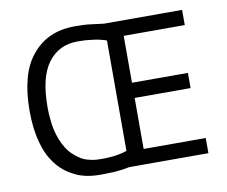

<svg xmlns="http://www.w3.org/2000/svg" viewBox="-78 -792 1065 901"><g transform="rotate(-10 455.0 -341.5)"><path d="M469.7 -77.1Q449.2 -70.3 431.6 -67.4Q413.1 -63.5 398.4 -62.5Q383.8 -61.5 369.1 -60.5Q354.5 -60.5 340.8 -60.5Q314.5 -60.5 292 -66.4Q268.6 -71.3 250 -83Q231.4 -94.7 214.8 -110.4Q199.2 -125 187.5 -144.5Q174.8 -164.1 166 -186.5Q157.2 -209 151.4 -234.4Q145.5 -258.8 143.6 -286.1Q140.6 -313.5 140.6 -341.8Q140.6 -414.1 153.3 -466.8Q166 -519.5 191.4 -553.7Q216.8 -587.9 252 -605.5Q287.1 -623 333 -623Q351.6 -623 369.1 -622.1Q387.7 -620.1 406.2 -618.2Q423.8 -616.2 439.5 -612.3Q456.1 -608.4 469.7 -603.5Q469.7 -501 469.7 -411.1Q469.7 -320.3 469.7 -242.2Q469.7 -195.3 469.7 -154.3Q469.7 -113.3 469.7 -77.1ZM846.7 0Q846.7 -17.6 846.7 -72.3Q772.5 -72.3 550.8 -72.3Q550.8 -132.8 550.8 -315.4Q617.2 -315.4 817.4 -315.4Q817.4 -334 817.4 -387.7Q751 -387.7 550.8 -387.7Q550.8 -443.4 550.8 -611.3Q623 -611.3 841.8 -611.3Q841.8 -628.9 841.8 -683.6Q749 -683.6 469.7 -683.6Q454.1 -685.5 438.5 -687.5Q422.9 -689.5 408.2 -691.4Q393.6 -693.4 375 -694.3Q355.5 -695.3 333 -695.3Q265.6 -695.3 213.9 -671.9Q163.1 -648.4 127 -603.5Q89.8 -558.6 72.3 -492.2Q54.7 -426.8 54.7 -341.8Q54.7 -301.8 58.6 -264.6Q62.5 -228.5 71.3 -196.3Q79.1 -164.1 91.8 -135.7Q104.5 -108.4 122.1 -85Q139.6 -61.5 161.1 -43.9Q182.6 -26.4 209 -13.7Q235.4 0 266.6 5.9Q296.9 11.7 333 11.7Q355.5 11.7 374 10.7Q393.6 10.7 411.1 8.8Q427.7 6.8 442.4 4.9Q457 2.9 469.7 0Q472.7 0 478.5 0Q478.5 0 479.5 0Q479.5 0 480.5 0Q480.5 0 481.4 0Q481.4 0 482.4 0Q482.4 0 483.4 0Q483.4 0 484.4 0Q484.4 0 485.4 0Q485.4 0 486.3 0Q486.3 0 487.3 0Q487.3 0 488.3 0Q488.3 0 489.3 0Q489.3 0 490.2 0Q490.2 0 491.2 0Q491.2 0 492.2 0Q492.2 0 493.2 0Q493.2 0 494.1 0Q494.1 0 495.1 0Q496.1 0 497.1 0Q497.1 0 498 0Q498 0 499 0Q499 0 500 0Q500 0 501 0Q501 0 502 0Q502 0 502.9 0Q502.9 0 503.9 0Q503.9 0 504.9 0Q504.9 0 505.9 0Q505.9 0 506.8 0Q506.8 0 507.8 0Q507.8 0 509.8 0Q509.8 0 510.7 0Q510.7 0 511.7 0Q511.7 0 512.7 0Q512.7 0 513.7 0Q513.7 0 514.6 0Q514.6 0 515.6 0Q515.6 0 516.6 0Q516.6 0 517.6 0Q517.6 0 518.6 0Q519.5 0 520.5 0Q520.5 0 521.5 0Q521.5 0 522.5 0Q522.5 0 523.4 0Q523.4 0 524.4 0Q524.4 0 525.4 0Q525.4 0 526.4 0Q526.4 0 527.3 0Q527.3 0 528.3 0Q528.3 0 530.3 0Q530.3 0 531.2 0Q531.2 0 532.2 0Q532.2 0 533.2 0Q533.2 0 534.2 0Q534.2 0 535.2 0Q535.2 0 536.1 0Q536.1 0 537.1 0Q538.1 0 539.1 0Q539.1 0 540 0Q540 0 541 0Q541 0 542 0Q542 0 543 0Q543 0 543.9 0Q543.9 0 544.9 0Q544.9 0 545.9 0Q545.9 0 547.9 0Q547.9 0 548.8 0Q548.8 0 549.8 0Q549.8 0 550.8 0Q550.8 0 551.8 0Q551.8 0 552.7 0Q552.7 0 553.7 0Q553.7 0 555.7 0Q555.7 0 556.6 0Q556.6 0 557.6 0Q557.6 0 558.6 0Q558.6 0 559.6 0Q559.6 0 560.5 0Q560.5 0 561.5 0Q561.5 0 563.5 0Q563.5 0 564.5 0Q564.5 0 565.4 0Q565.4 0 566.4 0Q566.4 0 567.4 0Q567.4 0 568.4 0Q568.4 0 569.3 0Q569.3 0 571.3 0Q571.3 0 572.3 0Q572.3 0 573.2 0Q573.2 0 574.2 0Q574.2 0 575.2 0Q575.2 0 576.2 0Q576.2 0 577.1 0Q577.1 0 579.1 0Q579.1 0 580.1 0Q580.1 0 581.1 0Q581.1 0 582 0Q582 0 583 0Q583 0 584 0Q584 0 585 0Q585 0 586.9 0Q586.9 0 587.9 0Q587.9 0 588.9 0Q588.9 0 589.8 0Q589.8 0 590.8 0Q590.8 0 591.8 0Q591.8 0 592.8 0Q592.8 0 594.7 0Q594.7 0 595.7 0Q595.7 0 596.7 0Q596.7 0 597.7 0Q597.7 0 598.6 0Q598.6 0 599.6 0Q599.6 0 600.6 0Q600.6 0 602.5 0Q602.5 0 603.5 0Q603.5 0 604.5 0Q604.5 0 605.5 0Q605.5 0 606.4 0Q606.4 0 607.4 0Q607.4 0 608.4 0Q608.4 0 610.4 0Q610.4 0 611.3 0Q611.3 0 612.3 0Q612.3 0 613.3 0Q613.3 0 614.3 0Q614.3 0 615.2 0Q615.2 0 616.2 0Q616.2 0 618.2 0Q618.2 0 619.1 0Q619.1 0 620.1 0Q620.1 0 621.1 0Q621.1 0 622.1 0Q622.1 0 623 0Q623 0 624 0Q624 0 626 0Q626 0 627 0Q627 0 627.9 0Q627.9 0 628.9 0Q628.9 0 629.9 0Q629.9 0 630.9 0Q630.9 0 631.8 0Q631.8 0 633.8 0Q633.8 0 634.8 0Q634.8 0 635.7 0Q635.7 0 636.7 0Q636.7 0 637.7 0Q637.7 0 638.7 0Q638.7 0 639.6 0Q639.6 0 641.6 0Q641.6 0 642.6 0Q642.6 0 643.6 0Q643.6 0 644.5 0Q644.5 0 645.5 0Q645.5 0 646.5 0Q646.5 0 647.5 0Q647.5 0 648.4 0Q648.4 0 650.4 0Q650.4 0 651.4 0Q651.4 0 652.3 0Q652.3 0 653.3 0Q653.3 0 654.3 0Q654.3 0 655.3 0Q655.3 0 656.2 0Q656.2 0 658.2 0Q658.2 0 659.2 0Q659.2 0 660.2 0Q660.2 0 661.1 0Q661.1 0 662.1 0Q662.1 0 663.1 0Q663.1 0 664.1 0Q664.1 0 665 0Q665 0 666 0Q666 0 667 0Q667 0 668 0Q668 0 668.9 0Q668.9 0 669.9 0Q669.9 0 670.9 0Q670.9 0 671.9 0Q671.9 0 672.9 0Q672.9 0 673.8 0Q673.8 0 674.8 0Q674.8 0 675.8 0Q675.8 0 676.8 0Q676.8 0 677.7 0Q677.7 0 678.7 0Q678.7 0 679.7 0Q679.7 0 680.7 0Q680.7 0 681.6 0Q681.6 0 682.6 0Q682.6 0 682.6 0Q682.6 0 683.6 0Q683.6 0 684.6 0Q684.6 0 685.5 0Q685.5 0 686.5 0Q686.5 0 687.5 0Q687.5 0 688.5 0Q688.5 0 689.5 0Q689.5 0 690.4 0Q690.4 0 691.4 0Q691.4 0 692.4 0Q692.4 0 693.4 0Q693.4 0 694.3 0Q694.3 0 695.3 0Q695.3 0 696.3 0Q696.3 0 697.3 0Q697.3 0 698.2 0Q698.2 0 699.2 0Q699.2 0 700.2 0Q700.2 0 701.2 0Q701.2 0 702.1 0Q702.1 0 703.1 0Q703.1 0 704.1 0Q704.1 0 705.1 0Q705.1 0 706.1 0Q706.1 0 707 0Q707 0 708 0Q708 0 709 0Q709 0 710 0Q710 0 710.9 0Q710.9 0 711.9 0Q711.9 0 712.9 0Q712.9 0 713.9 0Q713.9 0 714.8 0Q714.8 0 715.8 0Q715.8 0 716.8 0Q716.8 0 717.8 0Q717.8 0 718.8 0Q718.8 0 719.7 0Q719.7 0 720.7 0Q720.7 0 721.7 0Q721.7 0 722.7 0Q722.7 0 723.6 0Q723.6 0 725.6 0Q725.6 0 726.6 0Q726.6 0 727.5 0Q727.5 0 728.5 0Q728.5 0 729.5 0Q729.5 0 730.5 0Q730.5 0 731.4 0Q731.4 0 732.4 0Q732.4 0 733.4 0Q733.4 0 734.4 0Q734.4 0 735.4 0Q735.4 0 736.3 0Q736.3 0 737.3 0Q737.3 0 738.3 0Q738.3 0 739.3 0Q739.3 0 740.2 0Q740.2 0 741.2 0Q741.2 0 741.2 0Q741.2 0 742.2 0Q742.2 0 743.2 0Q743.2 0 744.1 0Q744.1 0 745.1 0Q745.1 0 746.1 0Q746.1 0 747.1 0Q747.1 0 748 0Q748 0 749 0Q749 0 750 0Q750 0 751 0Q752 0 752.9 0Q752.9 0 753.9 0Q753.9 0 754.9 0Q754.9 0 755.9 0Q755.9 0 756.8 0Q756.8 0 757.8 0Q757.8 0 758.8 0Q758.8 0 759.8 0Q759.8 0 760.7 0Q760.7 0 761.7 0Q761.7 0 761.7 0Q761.7 0 762.7 0Q762.7 0 763.7 0Q763.7 0 764.6 0Q764.6 0 765.6 0Q765.6 0 766.6 0Q766.6 0 767.6 0Q767.6 0 769.5 0Q769.5 0 770.5 0Q770.5 0 771.5 0Q771.5 0 772.5 0Q772.5 0 773.4 0Q773.4 0 774.4 0Q774.4 0 775.4 0Q775.4 0 775.4 0Q775.4 0 776.4 0Q776.4 0 777.3 0Q777.3 0 778.3 0Q778.3 0 779.3 0Q780.3 0 781.2 0Q781.2 0 782.2 0Q782.2 0 783.2 0Q783.2 0 784.2 0Q784.2 0 785.2 0Q785.2 0 786.1 0Q786.1 0 786.1 0Q786.1 0 787.1 0Q787.1 0 788.1 0Q788.1 0 789.1 0Q789.1 0 791 0Q791 0 792 0Q792 0 793 0Q793 0 793.9 0Q793.9 0 794.9 0Q794.9 0 794.9 0Q794.9 0 795.9 0Q795.9 0 796.9 0Q796.9 0 798.8 0Q798.8 0 799.8 0Q799.8 0 800.8 0Q800.8 0 801.8 0Q801.8 0 801.8 0Q801.8 0 802.7 0Q802.7 0 803.7 0Q803.7 0 805.7 0Q805.7 0 806.6 0Q806.6 0 807.6 0Q807.6 0 808.6 0Q808.6 0 808.6 0Q808.6 0 809.6 0Q809.6 0 811.5 0Q811.5 0 812.5 0Q812.5 0 813.5 0Q813.5 0 814.5 0Q814.5 0 814.5 0Q814.5 0 815.4 0Q816.4 0 817.4 0Q817.4 0 818.4 0Q818.4 0 819.3 0Q819.3 0 819.3 0Q819.3 0 820.3 0Q820.3 0 822.3 0Q822.3 0 823.2 0Q823.2 0 824.2 0Q824.2 0 824.2 0Q824.2 0 825.2 0Q825.2 0 827.1 0Q827.1 0 828.1 0Q828.1 0 829.1 0Q829.1 0 829.1 0Q830.1 0 831.1 0Q831.1 0 832 0Q832 0 833 0Q833 0 833 0Q833 0 835 0Q835 0 835.9 0Q835.9 0 836.9 0Q836.9 0 836.9 0Q837.9 0 838.9 0Q838.9 0 839.8 0Q839.8 0 839.8 0Q840.8 0 841.8 0Q841.8 0 842.8 0Q842.8 0 842.8 0Q842.8 0 844.7 0Q844.7 0 845.7 0Q845.7 0 846.7 0Z"/></g></svg>

Font: Aptus Gothic JP
Style: Medium
Weight: 400
Designer: Fuminori Ogawa / Motoya
Version: Version 1